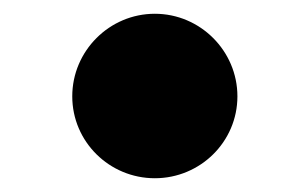

<svg xmlns="http://www.w3.org/2000/svg" viewBox="-20 -841 429 279"><path d="M205 -821C139 -821 85 -767 85 -701C85 -635 139 -582 205 -582C271 -582 325 -635 325 -701C325 -767 271 -821 205 -821Z"/></svg>

Font: Radio Edit
Style: P3
Weight: 800
Version: Version 3.001;PS 003.001;hotconv 1.0.70;makeotf.lib2.5.58329